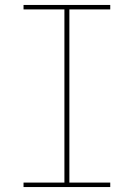

<svg xmlns="http://www.w3.org/2000/svg" viewBox="-20 -755 540 775"><path d="M75 0V-18H240V-717H75V-735H425V-717H260V-18H425V0Z"/></svg>

Font: Iosevka SS18 Thin
Style: Regular
Weight: 100
Monospace: yes
Designer: Belleve Invis
Foundry: Belleve Invis
Version: Version 25.1.1; ttfautohint (v1.8.4)